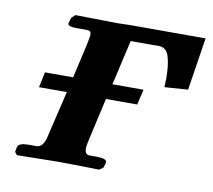

<svg xmlns="http://www.w3.org/2000/svg" viewBox="-57 -498 627 564"><g transform="rotate(10 256.5 -216.5)"><path d="M255.9 -207 226.1 -75.2Q223.1 -62 223.1 -53.2Q223.1 -35.2 237.8 -35.2H261.2Q273.9 -35.2 281.7 -32Q289.6 -28.8 288.1 -22.9L284.2 -7.8L272 1Q187 -1 147.9 -1L26.9 1L20 -7.8L22.9 -22.9Q25.9 -35.2 56.2 -35.2H79.1Q100.6 -35.2 107.9 -75.2L139.2 -207H56.2L65.9 -252.9H149.9L172.9 -354Q178.2 -379.9 178.2 -383.8Q178.2 -391.6 175.3 -394.3Q172.4 -397 165 -397H133.8Q107.4 -397 108.9 -407.2L113.8 -423.8L125 -434.1L250 -432.1Q255.9 -432.1 268.6 -432.6Q281.2 -433.1 288.1 -433.1H513.2L488.8 -275.9L418.9 -271Q418.9 -274.9 419.4 -282.7Q419.9 -290.5 419.9 -293.9Q419.9 -314.5 418.5 -329.3Q417 -344.2 413.3 -358.4Q409.7 -372.6 402.1 -379.9Q394.5 -387.2 382.8 -387.2H297.9L267.1 -252.9H359.9L349.1 -207Z"/></g></svg>

Font: Linux Libertine G
Style: Bold Italic
Weight: 700
Italic angle: -11.5°
Designer: Philipp H. Poll
Foundry: Philipp H. Poll
Version: Version 4.1.0